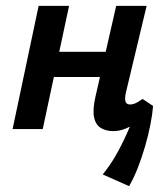

<svg xmlns="http://www.w3.org/2000/svg" viewBox="-20 -441 566 656"><path d="M367 7Q343 7 325 -3.5Q307 -14 301.5 -40Q296 -66 306 -110L377 -421H481L410 -124Q406 -106 408.5 -95Q411 -84 425 -84Q433 -84 442.5 -88Q452 -92 467 -103L503 -79Q480 -51 457 -31.5Q434 -12 411.5 -2.5Q389 7 367 7ZM23 0 112 -421H216L126 0ZM108 -178 126 -264H396L377 -178ZM421 195 331 155Q361 118 383.5 76Q406 34 422.5 -5.5Q439 -45 449 -74L503 -79Q501 -52 494 -16Q487 20 476 58Q465 96 451 132Q437 168 421 195Z"/></svg>

Font: Ysabeau Infant
Style: Bold Italic
Weight: 700
Italic angle: -12°
Designer: Christian Thalmann (Catharsis Fonts)
Version: Version 2.001;gftools[0.9.30]; featfreeze: ss01,ss02,lnum